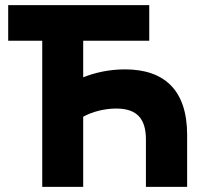

<svg xmlns="http://www.w3.org/2000/svg" viewBox="-20 -730 796 750"><path d="M145 0H305V-274C339 -293 387 -306 434 -306C517 -306 550 -264 550 -185V0H711V-203C711 -380 620 -459 468 -459C406 -459 350 -446 305 -428V-571H563V-710H12V-571H145Z"/></svg>

Font: FIGSv2-sans-serif ExtraBold
Style: Regular
Weight: 800
Designer: Matt McInerney, Pablo Impallari, Rodrigo Fuenzalida,Mirko Velimirovic
Foundry: Matt McInerney, Pablo Impallari, Rodrigo Fuenzalida
Version: Version 4.021;hotconv 1.0.109;makeotfexe 2.5.65596